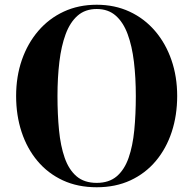

<svg xmlns="http://www.w3.org/2000/svg" viewBox="-20 -780 814 810"><path d="M388 10Q308 10 245 -19.2Q182 -48.5 138 -101Q94 -153.5 71 -223.5Q48 -293.5 48 -375Q48 -457 72.2 -527Q96.5 -597 141.5 -649.5Q186.5 -702 249 -731Q311.5 -760 388 -760Q464 -760 526.5 -731Q589 -702 634 -649.5Q679 -597 703.2 -527Q727.5 -457 727.5 -375Q727.5 -293.5 704.5 -223.5Q681.5 -153.5 637.5 -101Q593.5 -48.5 530.5 -19.2Q467.5 10 388 10ZM388 -8.5Q440 -8.5 472.5 -36.2Q505 -64 522.5 -114Q540 -164 546.5 -230.8Q553 -297.5 553 -375Q553 -452.5 545 -519.2Q537 -586 518.5 -636Q500 -686 468.2 -714Q436.5 -742 388 -742Q339.5 -742 307.5 -714Q275.5 -686 257 -636Q238.5 -586 230.5 -519.2Q222.5 -452.5 222.5 -375Q222.5 -297.5 229 -230.8Q235.5 -164 253 -114Q270.5 -64 303 -36.2Q335.5 -8.5 388 -8.5Z"/></svg>

Font: Bodoni Moda 11pt
Style: Bold
Weight: 700
Designer: Owen Earl
Foundry: indestructible type
Version: Version 2.004